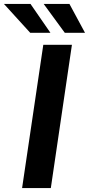

<svg xmlns="http://www.w3.org/2000/svg" viewBox="-67 -949 449 969"><path d="M44.5 0 151.5 -723H296L189.5 0ZM85.5 -783.5 -47 -929H87L187.5 -783.5ZM260 -783.5 153.5 -929H283.5L362 -783.5Z"/></svg>

Font: Public Sans Thin
Style: Bold Italic
Weight: 700
Italic angle: -8°
Version: Version 2.001